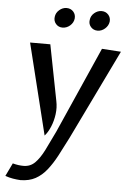

<svg xmlns="http://www.w3.org/2000/svg" viewBox="-63 -770 710 1063"><g transform="rotate(5 292.0 -239.0)"><path d="M91.5 246.5Q71.5 245.5 49.5 241.8Q27.5 238 6.5 230.5L41.5 158Q58 162.5 72.8 164.5Q87.5 166.5 101.5 166.5Q139.5 166.5 165.5 140.2Q191.5 114 214.5 68.2Q237.5 22.5 265.5 -37L478 -517L584 -510L342.5 -11Q314.5 45 289.5 92Q264.5 139 237 173.5Q209.5 208 174.8 227Q140 246 91.5 246.5ZM203.5 -11 78.5 -517H191L251.5 -207Q259 -171.5 254 -133.8Q249 -96 235.2 -63.2Q221.5 -30.5 203.5 -11ZM249.5 -615Q227.5 -615 213.2 -631.2Q199 -647.5 202 -670Q204.5 -693 223 -709Q241.5 -725 263.5 -725Q287 -725 301.2 -709Q315.5 -693 313 -670Q310 -647 291.5 -631Q273 -615 249.5 -615ZM444.5 -615Q422 -615 407.5 -631.2Q393 -647.5 396.5 -670Q399 -693.5 417.5 -709.2Q436 -725 458.5 -725Q481 -725 495.5 -709Q510 -693 507.5 -670Q504 -647 485.5 -631Q467 -615 444.5 -615Z"/></g></svg>

Font: Expletus Sans Medium
Style: Italic
Weight: 500
Italic angle: -7°
Version: Version 7.500